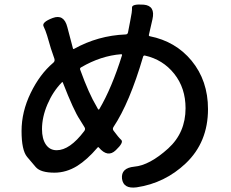

<svg xmlns="http://www.w3.org/2000/svg" viewBox="-20 -798 1040 864"><path d="M595 45Q535 53 529 6Q524 -42 584 -48Q653 -54 737 -130Q815 -201 815 -311Q815 -402 764 -466Q713 -530 632 -548Q626 -549 624 -543Q563 -335 491 -227Q485 -218 491 -210Q513 -180 525.5 -168.5Q538 -157 501 -122Q465 -87 425 -134Q422 -138 419 -134Q372 -79 327 -51Q278 -21 225 -21Q163 -21 141 -46Q121 -69 102 -92Q77 -122 77 -208.5Q77 -295 118 -379.5Q159 -464 219 -515Q228 -522 225 -533L209 -580Q200 -609 192 -638Q185 -661 176 -679.5Q167 -698 217 -717Q268 -736 283 -676L308 -581Q309 -576 313 -578Q421 -638 545 -643Q554 -643 556 -652L566 -704Q575 -746 574 -763.5Q573 -781 627 -777Q680 -772 666 -711L650 -641Q649 -636 654 -635Q770 -612 842 -525Q916 -435 916 -307Q916 -158 816 -63Q722 26 595 45ZM235 -122Q294 -122 359 -208Q366 -217 360 -226Q355 -235 339 -260Q312 -300 263 -426Q261 -431 258 -427Q218 -386 193.5 -328.5Q169 -271 169 -217Q169 -173 186.5 -147.5Q204 -122 235 -122ZM421 -307Q424 -303 427 -307Q483 -402 529 -549Q530 -554 525 -554Q434 -547 345 -495Q338 -491 341 -484Q380 -376 415 -318Z"/></svg>

Font: Resource Han Rounded TW Medium
Style: Regular
Weight: 500
Designer: Cyano Hao (round all glyphs); Ryoko NISHIZUKA 西塚涼子 (kana, bopomofo & ideographs); Paul D. Hunt (Latin, Greek & Cyrillic)
Foundry: Cyano Hao
Version: 0.990